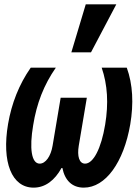

<svg xmlns="http://www.w3.org/2000/svg" viewBox="-20 -850 640 880"><path d="M364 10C464 10 547 -106 577 -280C593 -375 589 -463 561 -540H446C473 -461 478 -376 462 -279C444 -170 408 -100 370 -100C343 -100 333 -134 341 -182L378 -402H258L221 -182C213 -134 189 -100 162 -100C124 -100 114 -170 132 -276C148 -376 181 -461 236 -540H121C67 -463 33 -375 17 -282C-13 -106 34 10 134 10C188 10 231 -24 262 -80H266C277 -24 310 10 364 10ZM513 -830H373L307 -610H397Z"/></svg>

Font: CommitMono
Style: Bold Italic
Weight: 700
Monospace: yes
Designer: Eigil Nikolajsen
Foundry: Eigil Nikolajsen
Version: Version 1.143